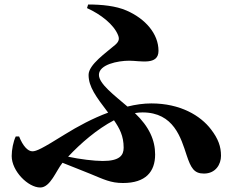

<svg xmlns="http://www.w3.org/2000/svg" viewBox="-20 -793 1040 854"><path d="M530 -136C530 -102 512 -77 437 -77C398 -77 334 -85 283 -96C338 -155 412 -219 487 -258C512 -222 530 -188 530 -136ZM367 -757C429 -729 486 -684 505 -637C511 -622 511 -610 493 -594C453 -559 374 -506 374 -460C374 -407 407 -363 461 -292C393 -267 326 -231 268 -195C167 -132 142 -120 124 -120C104 -120 82 -143 65 -186H50C39 -163 32 -127 32 -99C32 -32 105 41 159 41C204 41 229 -33 258 -69C302 -51 345 -35 381 -20C442 5 472 21 527 21C628 21 670 -29 670 -106C670 -169 644 -229 580 -290C592 -292 603 -293 614 -293C753 -293 785 -179 810 -103C829 -46 843 -21 887 -21C940 -21 963 -63 963 -100C963 -141 951 -175 919 -217C872 -279 782 -333 653 -333C619 -333 583 -328 547 -319C489 -369 420 -420 420 -460C420 -506 504 -523 555 -523C604 -523 685 -501 685 -567C685 -643 626 -710 543 -746C495 -767 432 -773 372 -773Z"/></svg>

Font: Noto Serif KR Black
Style: Regular
Weight: 900
Version: Version 1.001;PS 1.001;hotconv 16.6.54;makeotf.lib2.5.65590